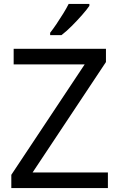

<svg xmlns="http://www.w3.org/2000/svg" viewBox="-20 -964 612 984"><path d="M533 0H38V-68L414 -634H50V-714H523V-646L147 -80H533ZM438 -934Q426 -916 401 -887.5Q376 -859 347.5 -830.5Q319 -802 295 -784H237V-796Q252 -815 269.5 -841Q287 -867 304 -894.5Q321 -922 332 -944H438Z"/></svg>

Font: Noto Sans Saurashtra
Style: Regular
Weight: 400
Designer: Monotype Design Team
Foundry: Monotype Imaging Inc.
Version: Version 2.001; ttfautohint (v1.8.4.7-5d5b)